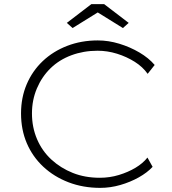

<svg xmlns="http://www.w3.org/2000/svg" viewBox="-20 -901 835 931"><path d="M466 10Q383 10 312.5 -17Q242 -44 190 -92.5Q138 -141 110 -206.5Q82 -272 82 -351Q82 -428 109.5 -492.5Q137 -557 187 -604.5Q237 -652 305.5 -678.5Q374 -705 454 -705Q506 -705 558.5 -689Q611 -673 656 -646.5Q701 -620 730 -586L696 -543Q672 -577 633 -601.5Q594 -626 547.5 -640.5Q501 -655 453 -655Q385 -655 326 -633Q267 -611 225 -570Q183 -529 159 -472.5Q135 -416 135 -351Q135 -284 159.5 -226.5Q184 -169 229 -127.5Q274 -86 333 -62.5Q392 -39 464 -39Q512 -39 556.5 -52.5Q601 -66 637 -87.5Q673 -109 695 -137L720 -92Q694 -64 653 -41Q612 -18 563.5 -4Q515 10 466 10ZM332 -765 304 -790 423 -881H485L604 -790L576 -765L439 -850H469Z"/></svg>

Font: Lexend Exa ExtraLight
Style: Regular
Weight: 250
Designer: Bonnie Shaver-Troup, Thomas Jockin
Foundry: Lexend
Version: Version 1.007